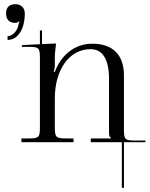

<svg xmlns="http://www.w3.org/2000/svg" viewBox="-20 -677 716 914"><path d="M82 0H330V-18H295C247 -18 241 -23 241 -71V-208C241 -346 310 -443 411 -443C469 -443 499 -394 499 -301V-46C499 -30 501 -27 508 -20V-18H412V0H560V217H570V0H672V-8H623C575 -8 570 -13 570 -61V-242V-318C570 -416 517 -469 419 -469C336 -469 271 -415 241 -335H236V-338C239 -346 241 -353 241 -369V-405C241 -423 244 -443 246 -463V-470L180 -467.1V-532H170V-466.7L84 -462V-454H117C165 -454 170 -449 170 -401V-71C170 -23 165 -18 117 -18H82ZM98 -613C98 -640 80 -657 53 -657C24 -657 9 -642 9 -613C9 -584 24 -568 53 -568C60 -568 66 -571 69 -575L73 -573C70 -569 68 -563 67 -555C63 -534 43 -505 16 -505V-487C65 -487 98 -538 98 -613Z"/></svg>

Font: FoglihtenNo04
Style: Regular
Weight: 500
Designer: gluk (gluksza@wp.pl)
Foundry: gluk (gluksza@wp.pl)
Version: Version 0.70